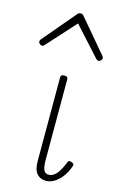

<svg xmlns="http://www.w3.org/2000/svg" viewBox="-163 -889 592 959"><g transform="rotate(15 133.0 -409.5)"><path d="M178 17Q162 17 150 11.5Q138 6 129.5 -4.5Q121 -15 117 -31Q113 -47 113 -68V-500Q113 -508 117.5 -511.5Q122 -515 131 -515Q141 -515 145.5 -511.5Q150 -508 150 -500V-81Q150 -63 152.5 -48.5Q155 -34 162 -25Q169 -16 183 -16Q197 -16 209.5 -24.5Q222 -33 234 -51.5Q246 -70 258 -100Q260 -108 266 -108.5Q272 -109 279 -106Q287 -104 289 -99Q291 -94 289 -89Q277 -54 258.5 -30.5Q240 -7 219.5 5Q199 17 178 17ZM-16 -630Q-23 -630 -28.5 -635.5Q-34 -641 -34 -648Q-34 -650 -32.5 -653Q-31 -656 -29 -659L114 -828Q119 -833 122.5 -834.5Q126 -836 130 -836Q134 -836 138 -834.5Q142 -833 146 -828L289 -659Q292 -656 293 -653Q294 -650 294 -648Q294 -641 288.5 -635.5Q283 -630 276 -630Q272 -630 269.5 -632Q267 -634 264 -636L130 -784L-4 -636Q-6 -634 -9 -632Q-12 -630 -16 -630Z"/></g></svg>

Font: Playwrite FR Moderne Thin
Style: Regular
Weight: 250
Version: Version 1.002